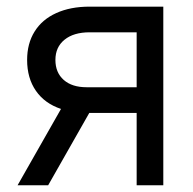

<svg xmlns="http://www.w3.org/2000/svg" viewBox="-20 -550 572 570"><path d="M385.7 -214.8H245.1L123 0H32.2L161.1 -226.6Q112.8 -242.7 86.7 -280.3Q60.5 -317.9 60.5 -372.1Q60.5 -420.9 82.8 -456.5Q105 -492.2 147 -511.2Q189 -530.3 246.1 -530.3H464.8V0H385.7ZM237.3 -291H385.7V-454.1H246.1Q198.7 -454.1 171.6 -432.1Q144.5 -410.2 144.5 -372.1Q144.5 -334.5 169.2 -312.7Q193.8 -291 237.3 -291Z"/></svg>

Font: Pretendard JP
Style: Regular
Weight: 400
Designer: Base glyphs from Inter by Rasmus Andersson; Hangeul glyphs from Noto Sans CJK(Source Han Sans) by Jang Soo-young and Kan
Foundry: Kil Hyung-jin
Version: Version 1.309